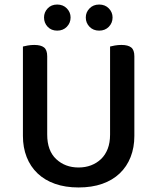

<svg xmlns="http://www.w3.org/2000/svg" viewBox="-20 -812 693 846"><path d="M572 -213Q572 -162 555.5 -120Q539 -78 507.5 -48Q476 -18 430.5 -2Q385 14 326 14Q268 14 222.5 -2Q177 -18 145.5 -48Q114 -78 97.5 -120Q81 -162 81 -213V-607Q88 -609 102 -611.5Q116 -614 131 -614Q160 -614 174 -603Q188 -592 188 -564V-219Q188 -148 227.5 -111Q267 -74 326 -74Q356 -74 381 -83.5Q406 -93 425 -111Q444 -129 454.5 -156Q465 -183 465 -219V-607Q472 -609 486 -611.5Q500 -614 515 -614Q544 -614 558 -603Q572 -592 572 -564ZM291 -735Q291 -711 274.5 -694Q258 -677 232 -677Q206 -677 190 -694Q174 -711 174 -735Q174 -758 190 -775Q206 -792 232 -792Q258 -792 274.5 -775Q291 -758 291 -735ZM476 -735Q476 -711 459.5 -694Q443 -677 417 -677Q391 -677 374.5 -694Q358 -711 358 -735Q358 -758 374.5 -775Q391 -792 417 -792Q443 -792 459.5 -775Q476 -758 476 -735Z"/></svg>

Font: Baloo 2 Medium
Style: Regular
Weight: 500
Designer: Sarang Kulkarni and Ek Type
Foundry: Ek Type
Version: Version 1.640;hotconv 1.0.111;makeotfexe 2.5.65597; ttfautoh